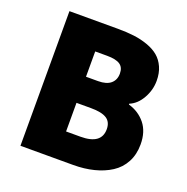

<svg xmlns="http://www.w3.org/2000/svg" viewBox="-118 -761 849 871"><g transform="rotate(20 306.0 -325.0)"><path d="M71.8 0V-649.9H306.2Q349.1 -649.9 384.3 -645.5Q419.4 -641.1 451.4 -629.6Q483.4 -618.2 504.9 -600.1Q526.4 -582 539.1 -553.7Q551.8 -525.4 551.8 -487.8Q551.8 -443.8 529.1 -403.3Q506.3 -362.8 470.2 -348.1V-344.2Q520.5 -329.6 551.3 -291.3Q582 -252.9 582 -191.9Q582 -143.1 562 -105.7Q542 -68.4 506.6 -45.7Q471.2 -22.9 425.5 -11.5Q379.9 0 326.2 0ZM244.1 -131.8H314Q414.1 -131.8 414.1 -204.1Q414.1 -239.3 389.9 -254.6Q365.7 -270 314 -270H244.1ZM244.1 -396H301.8Q342.8 -396 363.3 -413.6Q383.8 -431.2 383.8 -461.9Q383.8 -491.7 364 -504.9Q344.2 -518.1 301.8 -518.1H244.1Z"/></g></svg>

Font: Source Sans Pro Black
Style: Regular
Weight: 900
Designer: Paul D. Hunt
Foundry: Adobe Systems Incorporated
Version: Version 2.020;PS 2.0;hotconv 1.0.86;makeotf.lib2.5.63406